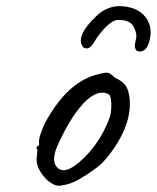

<svg xmlns="http://www.w3.org/2000/svg" viewBox="-20 -610 503 615"><path d="M242 -466Q227 -499 286 -556Q324 -594 372.5 -590Q421 -586 444.5 -557Q468 -528 461 -489.5Q454 -451 434.5 -446Q415 -441 412 -460Q411 -467 415.5 -484Q420 -501 408.5 -524Q397 -547 357 -546Q340 -545 318 -522.5Q296 -500 283.5 -478Q271 -456 259 -455Q247 -454 242 -466ZM331 -233Q337 -249 336.5 -276.5Q336 -304 328 -308Q300 -324 262 -293Q212 -250 163 -141Q142 -91 166 -71Q196 -46 265 -121Q308 -170 331 -233ZM138 -240Q205 -351 294 -372Q315 -378 324.5 -377Q334 -376 348 -361Q371 -351 381.5 -337Q392 -323 395 -296Q403 -218 343 -132Q320 -99 300 -81.5Q280 -64 247 -44Q208 -18 169 -15Q152 -15 130 -34Q92 -73 98 -108L100 -131Q95 -136 97.5 -139Q100 -142 101 -143Q107 -143 105 -152.5Q103 -162 113 -189.5Q123 -217 138 -240Z"/></svg>

Font: Caveat
Style: Regular
Weight: 400
Designer: Pablo Impallari
Foundry: Creative Lab NY
Version: Version 1.096; ttfautohint (v1.3)